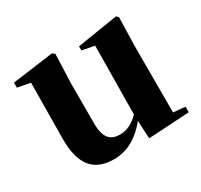

<svg xmlns="http://www.w3.org/2000/svg" viewBox="-125 -719 940 897"><g transform="rotate(-30 345.5 -270.0)"><path d="M443 14 664 1V-29L600 -35V-393L604 -547L593 -557L374 -522V-500L441 -487L437 -118C408 -88 373 -69 335 -69C286 -69 255 -94 255 -174V-393L261 -547L248 -557L26 -527V-500L95 -487L92 -189C90 -37 153 17 253 17C330 17 391 -24 438 -83Z"/></g></svg>

Font: Noto Serif SC Black
Style: Regular
Weight: 900
Designer: Ryoko NISHIZUKA 西塚涼子 (kana & ideographs); Frank Grießhammer (Latin, Greek & Cyrillic); Wenlong ZHANG 张文龙 (bopomofo); San
Foundry: Adobe
Version: Version 2.001;hotconv 1.1.0;makeotfexe 2.6.0